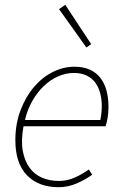

<svg xmlns="http://www.w3.org/2000/svg" viewBox="-20 -768 508 800"><path d="M340 -570 226 -730 252 -748 360 -584ZM44 -184Q44 -252 65.5 -308.5Q87 -365 121.5 -405.5Q156 -446 200 -468Q244 -490 290 -490Q328 -490 355 -477.5Q382 -465 399 -442.5Q416 -420 424 -389.5Q432 -359 432 -322Q432 -298 428.5 -277.5Q425 -257 420 -242H78Q67 -182 75 -139Q83 -96 104 -68Q125 -40 156.5 -27Q188 -14 226 -14Q259 -14 291 -28Q323 -42 350 -62L364 -40Q335 -19 299 -3.5Q263 12 224 12Q141 12 92.5 -37.5Q44 -87 44 -184ZM84 -268H398Q401 -283 402.5 -297Q404 -311 404 -328Q404 -353 398 -377.5Q392 -402 378.5 -421.5Q365 -441 342.5 -452.5Q320 -464 288 -464Q254 -464 221.5 -449.5Q189 -435 162 -409Q135 -383 114.5 -347Q94 -311 84 -268Z"/></svg>

Font: TypoPRO Source Sans Pro
Style: Italic
Weight: 200
Italic angle: -11°
Designer: Paul D. Hunt
Foundry: Adobe Systems Incorporated
Version: Version 1.075;PS 2.000;hotconv 1.0.86;makeotf.lib2.5.63406